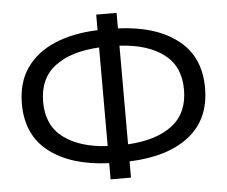

<svg xmlns="http://www.w3.org/2000/svg" viewBox="-53 -787 1031 873"><g transform="rotate(-5 463.0 -350.0)"><path d="M510 26H417V-48Q244 -55 144.5 -131.5Q45 -208 45 -351Q45 -448 91 -514Q137 -580 220.5 -615.5Q304 -651 417 -655V-726H510V-655Q682 -648 781.5 -571Q881 -494 881 -351Q881 -208 782.5 -131Q684 -54 510 -48ZM510 -126Q639 -133 712 -188.5Q785 -244 785 -352Q785 -458 711.5 -513.5Q638 -569 510 -576ZM417 -126V-576Q287 -569 214.5 -513.5Q142 -458 142 -351Q142 -244 216 -188.5Q290 -133 417 -126Z"/></g></svg>

Font: Argentum Novus
Style: Regular
Weight: 400
Designer: Julieta Ulanovsky
Foundry: Julieta Ulanovsky
Version: Version 7.20;July 27, 2021;FontCreator 13.0.0.2683 64-bit